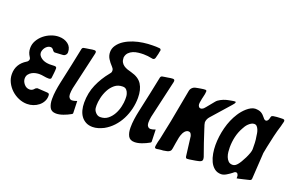

<svg xmlns="http://www.w3.org/2000/svg" viewBox="-92 -1119 2311 1497"><g transform="rotate(20 1063.5 -371.0)"><path d="M232 -132 314 -127Q325 -126 329 -122Q333 -118 333 -105Q333 -80 321.5 -58.5Q310 -37 290.5 -21.5Q271 -6 246.5 2.5Q222 11 196 11Q160 11 126 -3.5Q92 -18 65.5 -42.5Q39 -67 22.5 -99.5Q6 -132 6 -169Q6 -252 81 -298Q83 -299 85 -300.5Q87 -302 89 -304Q98 -313 98 -323Q98 -333 92 -340Q81 -357 76 -372.5Q71 -388 71 -408Q71 -441 87.5 -470Q104 -499 130 -520.5Q156 -542 188.5 -554.5Q221 -567 253 -567Q298 -567 329 -543.5Q360 -520 360 -476Q360 -464 351.5 -454.5Q343 -445 332 -444L262 -440Q256 -440 248 -448Q243 -456 236 -462.5Q229 -469 219 -469Q206 -469 195 -462Q184 -455 176.5 -445Q169 -435 165 -423.5Q161 -412 161 -403Q161 -389 169 -378Q177 -367 188.5 -359Q200 -351 214 -346.5Q228 -342 240 -341Q254 -339 268 -340Q282 -341 297 -341Q315 -341 315 -327Q315 -309 312.5 -288Q310 -267 308 -249Q308 -233 287 -233Q267 -233 247 -237Q227 -241 207 -241Q196 -241 180 -238Q164 -235 149 -227Q134 -219 123 -205Q112 -191 112 -170Q112 -146 130.5 -124Q149 -102 176 -102Q187 -102 195 -106Q203 -110 208 -115Q210 -117 212 -119.5Q214 -122 216 -124Q218 -125 219 -126Q220 -127 222 -128Z M557 -145 560 -50Q562 -39 551 -34Q525 -19 493 -7.5Q461 4 434 4Q396 4 381.5 -23Q367 -50 367 -93Q367 -127 372 -162.5Q377 -198 384 -230Q393 -272 402 -313Q411 -354 420 -396Q428 -431 434.5 -466Q441 -501 449 -536Q452 -549 464 -551Q473 -553 484.5 -554.5Q496 -556 508 -558Q533 -563 548 -563Q563 -563 563 -549Q563 -543 562 -540L490 -226Q485 -199 485 -179Q485 -175 485.5 -169Q486 -163 488 -156Q491 -149 497.5 -142Q504 -135 516 -135Q524 -135 532 -137Q536 -138 539 -139Q542 -140 545 -141Q547 -142 550 -142.5Q553 -143 555 -144Q556 -144 556 -144.5Q556 -145 557 -145Z M781 -589V-585Q781 -564 789 -549.5Q797 -535 810.5 -525.5Q824 -516 841 -510Q858 -504 875 -500Q940 -483 967 -440Q994 -397 994 -329Q994 -283 983 -237Q972 -191 951 -150Q930 -109 899 -75.5Q868 -42 828 -20Q806 -9 783 -2Q760 5 737 5Q705 5 681.5 -7.5Q658 -20 642.5 -41Q627 -62 619.5 -90.5Q612 -119 612 -152Q612 -233 642 -302Q672 -371 722 -432Q726 -436 730 -442.5Q734 -449 734 -459Q734 -470 729 -477.5Q724 -485 720 -489Q697 -513 682 -537.5Q667 -562 667 -592Q667 -622 685 -648Q705 -677 737 -697Q769 -717 807 -729.5Q845 -742 885 -747.5Q925 -753 961 -753Q975 -753 990.5 -753Q1006 -753 1020 -751Q1032 -749 1032 -735Q1031 -733 1031 -731.5Q1031 -730 1030 -728Q1029 -723 1028 -717.5Q1027 -712 1026 -706Q1023 -695 1020.5 -685Q1018 -675 1017 -671Q1012 -655 998 -655Q993 -655 991 -656Q953 -664 920 -664Q900 -664 877 -661.5Q854 -659 834 -651Q814 -643 799.5 -628Q785 -613 781 -589ZM711 -143Q713 -123 729.5 -105.5Q746 -88 767 -88Q805 -88 831 -109Q857 -130 873.5 -160.5Q890 -191 897.5 -225Q905 -259 905 -285Q905 -294 904.5 -307.5Q904 -321 899 -334Q895 -348 884 -360Q873 -372 853 -372Q814 -372 787 -350Q760 -328 743 -295.5Q726 -263 718 -227.5Q710 -192 710 -165Q710 -160 710.5 -154Q711 -148 711 -143Z M1208 -145 1211 -50Q1213 -39 1202 -34Q1176 -19 1144 -7.5Q1112 4 1085 4Q1047 4 1032.5 -23Q1018 -50 1018 -93Q1018 -127 1023 -162.5Q1028 -198 1035 -230Q1044 -272 1053 -313Q1062 -354 1071 -396Q1079 -431 1085.5 -466Q1092 -501 1100 -536Q1103 -549 1115 -551Q1124 -553 1135.5 -554.5Q1147 -556 1159 -558Q1184 -563 1199 -563Q1214 -563 1214 -549Q1214 -543 1213 -540L1141 -226Q1136 -199 1136 -179Q1136 -175 1136.5 -169Q1137 -163 1139 -156Q1142 -149 1148.5 -142Q1155 -135 1167 -135Q1175 -135 1183 -137Q1187 -138 1190 -139Q1193 -140 1196 -141Q1198 -142 1201 -142.5Q1204 -143 1206 -144Q1207 -144 1207 -144.5Q1207 -145 1208 -145Z M1722 -560Q1722 -556 1717 -546Q1714 -542 1711 -538.5Q1708 -535 1704 -530L1568 -376Q1560 -367 1554.5 -354Q1549 -341 1549 -328Q1549 -327 1551 -319Q1551 -317 1553 -309Q1555 -304 1557 -297Q1559 -290 1562 -281Q1579 -228 1596.5 -176Q1614 -124 1633 -72Q1636 -62 1636 -51Q1636 -33 1602 -27Q1594 -25 1582 -23Q1570 -21 1557 -19Q1529 -14 1516 -14Q1511 -14 1509.5 -15Q1508 -16 1506 -18Q1502 -23 1501 -38L1482 -190Q1479 -201 1473 -210Q1467 -219 1453 -219Q1445 -219 1439 -215.5Q1433 -212 1428 -208Q1423 -203 1419.5 -197.5Q1416 -192 1413 -187Q1408 -176 1404 -165Q1400 -154 1399 -146Q1394 -123 1390.5 -99Q1387 -75 1383 -52Q1381 -36 1373 -28.5Q1365 -21 1351 -17Q1343 -15 1335 -14Q1327 -13 1319 -11Q1310 -10 1301 -10Q1292 -10 1284 -8Q1280 -8 1272 -6Q1270 -6 1267.5 -5.5Q1265 -5 1263 -5Q1256 -5 1253 -8.5Q1250 -12 1250 -16Q1250 -24 1251 -29Q1253 -45 1257 -60.5Q1261 -76 1265 -91Q1273 -130 1281 -169Q1289 -208 1297 -246L1347 -515Q1350 -532 1362 -543.5Q1374 -555 1391 -558Q1399 -560 1408.5 -561.5Q1418 -563 1429 -565Q1440 -567 1449 -568Q1458 -569 1465 -569Q1477 -569 1477 -559Q1477 -549 1474.5 -536Q1472 -523 1468 -507Q1466 -499 1464.5 -492Q1463 -485 1462 -477Q1460 -469 1459 -461.5Q1458 -454 1458 -447Q1458 -437 1464 -428Q1470 -419 1481 -419Q1489 -419 1495 -423Q1501 -427 1504 -429Q1506 -431 1507.5 -432.5Q1509 -434 1510 -436Q1515 -441 1515 -441Q1529 -458 1542 -474Q1555 -490 1569 -507Q1580 -521 1602 -532.5Q1624 -544 1642 -549Q1649 -551 1658.5 -553Q1668 -555 1679 -557Q1704 -562 1713 -562Q1720 -562 1722 -560Z M1931 -3V-21Q1931 -27 1926 -36.5Q1921 -46 1910 -46Q1908 -46 1906 -45Q1903 -45 1896 -40Q1895 -38 1889 -34Q1873 -21 1849 -6.5Q1825 8 1805 8Q1772 8 1749 -10.5Q1726 -29 1712.5 -58Q1699 -87 1693 -122Q1687 -157 1687 -191Q1687 -263 1706 -336.5Q1725 -410 1763 -469Q1773 -485 1786.5 -501Q1800 -517 1815.5 -530.5Q1831 -544 1848 -553Q1865 -562 1882 -563Q1914 -563 1932.5 -552.5Q1951 -542 1971 -516Q1973 -512 1979 -508Q1985 -504 1991 -504Q1999 -504 2005 -512Q2011 -520 2012 -525Q2014 -535 2016 -540Q2018 -546 2019 -549Q2022 -554 2034.5 -556.5Q2047 -559 2062 -560Q2077 -561 2090.5 -561.5Q2104 -562 2110 -562Q2121 -562 2124 -558Q2127 -554 2127 -549Q2127 -547 2126.5 -543.5Q2126 -540 2124 -533Q2122 -527 2120.5 -520Q2119 -513 2117 -505Q2102 -458 2091 -410.5Q2080 -363 2070 -315L2059 -258V-254L2046 -43Q2046 -30 2032 -26Q2024 -24 2009.5 -20.5Q1995 -17 1978 -13Q1970 -11 1962.5 -9.5Q1955 -8 1948 -6Q1933 -3 1931 -3ZM1864 -91Q1877 -91 1887 -98Q1897 -105 1904 -114Q1912 -123 1923.5 -142Q1935 -161 1945.5 -182.5Q1956 -204 1963.5 -225Q1971 -246 1971 -259Q1971 -285 1970 -311.5Q1969 -338 1964 -364Q1963 -374 1960.5 -388.5Q1958 -403 1952.5 -416.5Q1947 -430 1938.5 -439.5Q1930 -449 1916 -449Q1904 -449 1892.5 -442.5Q1881 -436 1870.5 -426Q1860 -416 1852.5 -404.5Q1845 -393 1840 -383Q1818 -344 1808 -300.5Q1798 -257 1798 -212Q1798 -196 1800 -175Q1802 -154 1809 -135.5Q1816 -117 1829 -104Q1842 -91 1864 -91Z"/></g></svg>

Font: Bangerz
Style: Regular
Weight: 400
Designer: vernon adams
Foundry: Vernon Adams
Version: Version 2.10;February 7, 2025;FontCreator 13.0.0.2683 64-bit